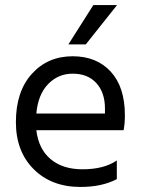

<svg xmlns="http://www.w3.org/2000/svg" viewBox="-20 -736 562 761"><path d="M444 -716 320 -560H251L350 -716ZM396 -286V-306Q396 -369 362 -406.5Q328 -444 268 -444Q211 -444 171 -403Q131 -362 124 -286ZM443 -100V-26Q384 5 299 5Q184 5 113.5 -65.5Q43 -136 43 -252Q43 -373 106 -443Q169 -513 268 -513Q363 -513 419 -452Q475 -391 475 -279Q475 -247 470 -220H124Q133 -145 181 -105Q229 -65 307 -65Q392 -65 443 -100Z"/></svg>

Font: Hind Regular
Style: Regular
Weight: 400
Designer: Manushi Parikh, Satya Rajpurohit
Foundry: Indian Type Foundry
Version: Version 1.201;PS 1.0;hotconv 1.0.78;makeotf.lib2.5.61930; tt